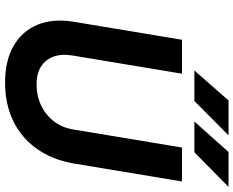

<svg xmlns="http://www.w3.org/2000/svg" viewBox="-104 -824 942 775"><g transform="rotate(90 367.5 -437.0)"><path d="M314 14Q225 14 165.5 -20.5Q106 -55 80.5 -116.5Q55 -178 68 -261L141 -700H278L205 -261Q197 -215 209 -182Q221 -149 249.5 -131Q278 -113 320 -113Q367 -113 406 -131.5Q445 -150 470.5 -183.5Q496 -217 503 -261L576 -700H713L640 -261Q625 -176 581 -114Q537 -52 469 -19Q401 14 314 14ZM471 -750 594 -888H735L595 -750ZM265 -750 386 -888H527L388 -750Z"/></g></svg>

Font: Figtree
Style: Bold Italic
Weight: 700
Italic angle: -9.5°
Foundry: Erik Kennedy
Version: Version 2.001;gftools[0.9.30]